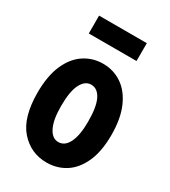

<svg xmlns="http://www.w3.org/2000/svg" viewBox="-166 -736 733 829"><g transform="rotate(30 200.0 -321.5)"><path d="M200 10Q121 10 68.5 -49.5Q16 -109 16 -233Q16 -315 40 -370.5Q64 -426 106 -454Q148 -482 200 -482Q252 -482 293.5 -454Q335 -426 359.5 -370.5Q384 -315 384 -233Q384 -151 359.5 -97Q335 -43 293.5 -16.5Q252 10 200 10ZM200 -92Q232 -92 250 -128.5Q268 -165 268 -233Q268 -307 250 -342.5Q232 -378 200 -378Q170 -378 151.5 -342.5Q133 -307 133 -233Q133 -165 151 -128.5Q169 -92 200 -92ZM80 -564V-653H318V-564Z"/></g></svg>

Font: Inconsolata Condensed Black
Style: Regular
Weight: 900
Width: 3
Monospace: yes
Designer: Raph Levien, Cyreal, Brenton Simpson
Foundry: Raph Levien, Cyreal, Google
Version: Version 3.001; ttfautohint (v1.8.2.53-6de2)